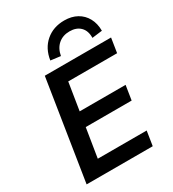

<svg xmlns="http://www.w3.org/2000/svg" viewBox="-221 -1058 1060 1177"><g transform="rotate(-30 309.5 -469.5)"><path d="M39 0 150 -705H619L603 -603H257L226 -409H551L535 -307H210L177 -102H523L507 0ZM296 -760 226 -769Q238 -848 291 -893.5Q344 -939 422 -939Q473 -939 511 -918Q549 -897 570 -858.5Q591 -820 591 -769L519 -760Q520 -810 492.5 -837.5Q465 -865 417 -865Q369 -865 337 -837.5Q305 -810 296 -760Z"/></g></svg>

Font: Nunito Sans 12pt
Style: Bold Italic
Weight: 700
Italic angle: -9°
Designer: Vernon Adams
Foundry: Vernon Adams
Version: Version 3.101;gftools[0.9.27]